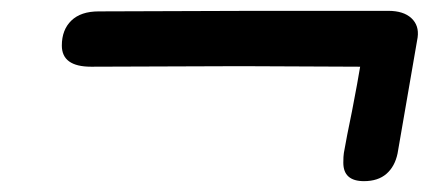

<svg xmlns="http://www.w3.org/2000/svg" viewBox="-20 -506 818 354"><path d="M613 -206Q613 -218 614 -224Q619 -253 629 -301Q640 -358 644 -383L424 -384L148 -383Q94 -383 94 -422Q94 -451 111.5 -468Q129 -485 162 -485L448 -486H696Q724 -486 738.5 -472.5Q753 -459 750 -437L713 -223Q708 -199 692.5 -185.5Q677 -172 651 -172Q613 -172 613 -206Z"/></svg>

Font: Mali SemiBold
Style: Italic
Weight: 600
Italic angle: -10°
Version: Version 1.000; ttfautohint (v1.6)